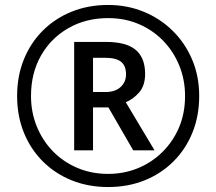

<svg xmlns="http://www.w3.org/2000/svg" viewBox="-20 -744 872 774"><path d="M416 10Q336 10 269 -17Q202 -44 152.5 -93.5Q103 -143 76 -210Q49 -277 49 -357Q49 -437 76 -504Q103 -571 152.5 -620.5Q202 -670 269 -697Q336 -724 416 -724Q492 -724 558.5 -697Q625 -670 675.5 -620.5Q726 -571 754.5 -504Q783 -437 783 -357Q783 -277 756 -210Q729 -143 679.5 -93.5Q630 -44 563 -17Q496 10 416 10ZM416 -43Q480 -43 536 -66Q592 -89 635 -131.5Q678 -174 702 -231Q726 -288 726 -357Q726 -422 703 -479Q680 -536 638.5 -579Q597 -622 540.5 -646.5Q484 -671 416 -671Q326 -671 255.5 -630.5Q185 -590 145 -519.5Q105 -449 105 -357Q105 -292 128 -235Q151 -178 192.5 -135Q234 -92 291 -67.5Q348 -43 416 -43ZM279 -138V-575H407Q489 -575 527 -543Q565 -511 565 -446Q565 -399 541 -371.5Q517 -344 487 -332L603 -138H517L417 -311H355V-138ZM405 -373Q444 -373 466 -393Q488 -413 488 -444Q488 -479 468 -495Q448 -511 404 -511H355V-373Z"/></svg>

Font: Noto Sans Ethiopic
Style: Regular
Weight: 400
Designer: Monotype Design Team
Foundry: Monotype Imaging Inc.
Version: Version 2.102; ttfautohint (v1.8.4.7-5d5b)